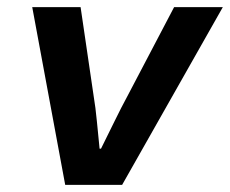

<svg xmlns="http://www.w3.org/2000/svg" viewBox="-20 -516 642 536"><path d="M162 0 70 -496H205L241 -251Q247 -215 250.5 -177Q254 -139 258 -101H262Q280 -137 299 -176Q318 -215 338 -252L466 -496H602L321 0Z"/></svg>

Font: Source Code Pro ExtraLight
Style: Bold Italic
Weight: 700
Italic angle: -11°
Monospace: yes
Version: Version 1.016;hotconv 1.0.116;makeotfexe 2.5.65601